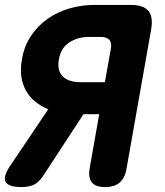

<svg xmlns="http://www.w3.org/2000/svg" viewBox="-49 -750 669 780"><path d="M377 -416 401 -550Q406 -575 395.5 -587.5Q385 -600 360 -600H311Q267 -600 232.5 -577.5Q198 -555 190 -508Q186 -484 190.5 -467Q195 -450 207 -438.5Q219 -427 237.5 -421.5Q256 -416 278 -416ZM147 -306Q118 -318 95 -336.5Q72 -355 57.5 -380Q43 -405 38 -437Q33 -469 40 -508Q49 -563 77 -604.5Q105 -646 145 -674Q185 -702 234 -716Q283 -730 334 -730H483Q534 -730 554 -705.5Q574 -681 565 -630L465 -65Q459 -27 437.5 -8.5Q416 10 378 10Q340 10 324.5 -8.5Q309 -27 315 -65L354 -286H290L126 -35Q106 -6 85 2Q64 10 39 10Q-16 10 -26.5 -12Q-37 -34 -6 -79Z"/></svg>

Font: Maple Mono ExtraBold
Style: Italic
Weight: 800
Italic angle: -10°
Monospace: yes
Designer: subframe7536
Version: Version 7.200